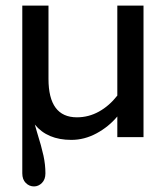

<svg xmlns="http://www.w3.org/2000/svg" viewBox="-20 -492 595 689"><path d="M154 -472V-209Q154 -71 256 -71Q298 -71 335 -91.5Q372 -112 401 -149V-472H495V0H401V-74Q370 -37 326.5 -13.5Q283 10 236 10Q150 10 105 -45L113 -17Q129 34 136 66.5Q143 99 143 130Q143 152 130.5 164.5Q118 177 102 177Q85 177 72.5 164.5Q60 152 60 130V-472Z"/></svg>

Font: Madhuban
Style: Regular
Weight: 400
Designer: jaikishan Patel
Foundry: MagicType
Version: Version 1.000